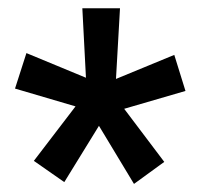

<svg xmlns="http://www.w3.org/2000/svg" viewBox="-20 -731 486 468"><path d="M404.8 -597.2 432.1 -509.3 282.7 -465.8 380.4 -336.4 306.6 -282.7 221.2 -424.3 136.7 -287.1 62.5 -338.9 164.1 -471.7 16.6 -515.1 44.4 -601.6 189.5 -541.5 180.7 -710.9H272.5L262.7 -538.6Z"/></svg>

Font: Suwannaphum
Style: Bold
Weight: 700
Designer: Danh Hong
Version: Version 8.002; ttfautohint (v1.8.3)